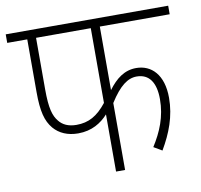

<svg xmlns="http://www.w3.org/2000/svg" viewBox="-72 -698 809 774"><g transform="rotate(-10 332.5 -311.0)"><path d="M379 -587H665V-622H0V-587H82V-371C82 -292 93 -251 119 -220C142 -193 176 -178 219 -178C275 -178 314 -203 342 -234V0H379V-274C420 -339 454 -363 490 -363C541 -363 567 -325 567 -257C567 -185 542 -126 507 -71L541 -51C578 -114 604 -180 604 -256C604 -351 556 -397 494 -397C446 -397 411 -370 379 -327ZM118 -587H342V-281C304 -233 268 -213 218 -213C185 -213 162 -224 147 -243C128 -266 118 -298 118 -376Z"/></g></svg>

Font: Noto Sans Devanagari UI SemiCondensed ExtraLight
Style: Regular
Weight: 200
Width: 4
Designer: Jelle Bosma - Monotype Design Team
Foundry: Monotype Imaging Inc.
Version: Version 2.004